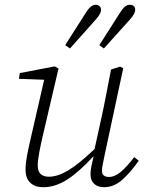

<svg xmlns="http://www.w3.org/2000/svg" viewBox="-20 -772 608 804"><path d="M161 12Q127 12 107 -6.5Q87 -25 87 -62Q87 -88 93 -119.5Q99 -151 106 -181L165 -438L59 -442L63 -466L209 -494L225 -485L157 -194Q150 -164 144 -131.5Q138 -99 138 -79Q138 -32 185 -32Q221 -32 265 -58Q309 -84 376 -148L405 -280Q416 -330 425.5 -380.5Q435 -431 445 -481L483 -493L496 -486L418 -122Q415 -105 411 -87.5Q407 -70 407 -57Q407 -31 437 -31Q460 -31 485 -51.5Q510 -72 542 -114L561 -99Q529 -53 493.5 -20.5Q458 12 415 12Q390 12 374.5 -2Q359 -16 359 -41Q359 -58 362.5 -75.5Q366 -93 372 -118Q310 -51 260.5 -19.5Q211 12 161 12ZM253 -583 339 -718Q360 -752 380 -752Q390 -752 396.5 -746.5Q403 -741 403 -731Q403 -714 380 -689L273 -569ZM396 -583 482 -718Q503 -752 522 -752Q546 -752 546 -731Q546 -714 523 -689L415 -569Z"/></svg>

Font: Source Serif 4 SmText Light
Style: Italic
Weight: 300
Italic angle: -12°
Designer: Frank Grießhammer
Foundry: Adobe
Version: Version 4.005;hotconv 1.1.0;makeotfexe 2.6.0